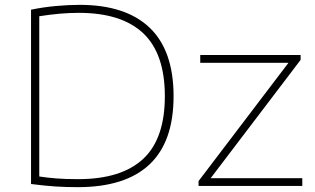

<svg xmlns="http://www.w3.org/2000/svg" viewBox="-20 -767 1299 792"><path d="M301 5Q251 5 208.5 2.2Q166 -0.5 108 -8V-727Q158.5 -737.5 210.5 -742.2Q262.5 -747 308 -747Q498.5 -747 597.2 -652.8Q696 -558.5 696 -370Q696 -182 596.5 -88.5Q497 5 301 5ZM302 -28Q480.5 -28 570.2 -111.2Q660 -194.5 660 -370Q660 -545.5 570.8 -629.8Q481.5 -714 305 -714Q266 -714 226.2 -710.5Q186.5 -707 142 -700V-39Q174.5 -34 212 -31Q249.5 -28 302 -28ZM799 0V-20L1170 -508H806V-540H1220V-520L849 -32H1227V0Z"/></svg>

Font: Encode Sans Expanded Thin
Style: Regular
Weight: 100
Width: 7
Designer: Multiple Designers
Foundry: Impallari Type
Version: Version 3.000; ttfautohint (v1.8.3) -l 8 -r 50 -G 200 -x 14 